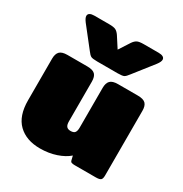

<svg xmlns="http://www.w3.org/2000/svg" viewBox="-172 -858 954 1003"><g transform="rotate(30 305.0 -356.5)"><path d="M180 -557 88 -674Q73 -694 73 -706Q73 -717 82.5 -722.5Q92 -728 109 -728H198Q226 -728 238 -722Q250 -716 261 -700L303 -635L345 -700Q356 -716 368 -722Q380 -728 408 -728H497Q514 -728 523.5 -722.5Q533 -717 533 -706Q533 -694 518 -674L426 -557Q412 -538 402.5 -533Q393 -528 365 -528H241Q213 -528 203.5 -533Q194 -538 180 -557ZM30 -172V-423Q30 -452 43.5 -466Q57 -480 90 -480H209Q243 -480 256.5 -466.5Q270 -453 270 -423V-183Q270 -163 277.5 -153.5Q285 -144 302 -144Q321 -144 328 -153.5Q335 -163 335 -183V-423Q335 -452 348.5 -466Q362 -480 395 -480H514Q548 -480 561.5 -466.5Q575 -453 575 -423V-33Q575 -13 567.5 -6.5Q560 0 537 0H411Q398 0 391.5 -2.5Q385 -5 383 -14L377 -39Q350 -15 305.5 0Q261 15 209 15Q126 15 78 -31.5Q30 -78 30 -172Z"/></g></svg>

Font: Mitr
Style: Bold
Weight: 700
Designer: Thanarat Vachiruckul
Foundry: Cadson Demak
Version: Version 1.003